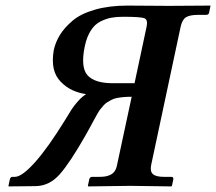

<svg xmlns="http://www.w3.org/2000/svg" viewBox="-20 -666 773 687"><path d="M451.2 -319.8Q435.1 -319.8 422.1 -318.6Q409.2 -317.4 398.7 -315.4Q388.2 -313.5 379.2 -308.8Q370.1 -304.2 363.5 -300Q356.9 -295.9 349.9 -288.1Q342.8 -280.3 337.9 -273.7Q333 -267.1 326.4 -255.1Q319.8 -243.2 314.7 -233.9Q309.6 -224.6 301 -208.5Q292.5 -192.4 285.2 -180.2Q230.5 -84 193.6 -42.2Q156.7 -0.5 106.9 0L10.7 1L10.3 -1L15.1 -23.9Q17.1 -32.7 23.9 -33.2H33.2Q58.6 -33.2 105.5 -85.7Q152.3 -138.2 212.4 -235.8Q227.5 -261.2 236.8 -275.4Q246.1 -289.6 260 -304.9Q273.9 -320.3 288.1 -329.1Q261.7 -333 239 -343.5Q216.3 -354 197.3 -373.5Q178.2 -393.1 172.1 -420.9Q166 -448.7 172.4 -486.8Q178.7 -515.6 194.6 -541.3Q210.4 -566.9 239.5 -591.8Q268.6 -616.7 319.3 -631.3Q370.1 -646 436.5 -646Q454.6 -646 511.5 -645.5Q568.4 -645 584 -645L733.4 -646L728 -620.1Q726.6 -613.3 718.3 -612.8H689.5Q658.2 -612.8 644.8 -603.8Q631.3 -594.7 626 -568.8L521 -76.2Q516.1 -53.2 526.9 -43.2Q537.6 -33.2 566.9 -33.2H592.8Q601.6 -33.2 600.1 -23.9L595.2 -1L592.8 1Q486.3 -1 447.3 -1L295.9 1L294.4 -1L299.3 -23.9Q301.3 -32.7 309.1 -33.2H335.9Q346.2 -33.2 354.5 -34.4Q362.8 -35.6 369.4 -38.1Q376 -40.5 380.9 -43.9Q385.7 -47.4 389.4 -52.2Q393.1 -57.1 395.3 -63Q397.5 -68.8 398.9 -76.2ZM504.4 -569.8Q509.8 -594.7 497.6 -600.3Q485.4 -606 420.9 -606Q396.5 -606 377.9 -602.5Q359.4 -599.1 339.4 -589.1Q319.3 -579.1 305.2 -557.1Q291 -535.2 283.7 -502Q267.6 -426.3 292.7 -397.2Q317.9 -368.2 384.3 -368.2H461.4Z"/></svg>

Font: Linux Libertine Slanted
Style: Semibold Slanted
Weight: 600
Designer: Philipp H. Poll
Foundry: Philipp H. Poll
Version: Version 5.1.1